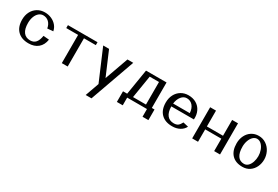

<svg xmlns="http://www.w3.org/2000/svg" viewBox="62 -1505 3943 2722"><g transform="rotate(30 2033.5 -144.0)"><path d="M56 -254Q56 -136 120.5 -71Q185 -6 301 -6Q395 -6 454.5 -55.5Q514 -105 528 -197L434 -205Q422 -128 389.5 -91Q357 -54 301 -54Q228 -54 190 -105Q152 -156 152 -254Q152 -312 169.5 -358Q187 -404 218 -430Q249 -456 287 -456Q342 -456 379.5 -420.5Q417 -385 428 -322L522 -330Q513 -380 480 -419.5Q447 -459 396.5 -481.5Q346 -504 287 -504Q220 -504 167.5 -472Q115 -440 85.5 -383.5Q56 -327 56 -254Z M658 -510V-462H852V0H948V-462H1142V-510Z M1495 -126 1331 -510H1235L1451 -3L1371 222H1466L1727 -510H1632Z M2179 -457V-88H1967L2027 -457ZM2275 -505H1939L1871 -88H1803V86H1899V-40H2223V86H2319V-88H2275Z M2778 -293H2505Q2514 -365 2550.5 -410.5Q2587 -456 2638 -456Q2697 -456 2735 -412.5Q2773 -369 2778 -293ZM2873 -245Q2878 -322 2850 -380.5Q2822 -439 2767 -471.5Q2712 -504 2638 -504Q2571 -504 2518.5 -472Q2466 -440 2436.5 -383.5Q2407 -327 2407 -254Q2407 -136 2471.5 -71Q2536 -6 2652 -6Q2721 -6 2774 -34.5Q2827 -63 2852 -114L2766 -134Q2744 -90 2719 -72Q2694 -54 2652 -54Q2581 -54 2542.5 -102.5Q2504 -151 2503 -245Z M3346 -251H3082V-510H2986V0H3082V-203H3346V0H3442V-510H3346Z M3788 -456Q3828 -456 3859.5 -425Q3891 -394 3908 -346.5Q3925 -299 3925 -250Q3925 -201 3910.5 -156Q3896 -111 3868 -82.5Q3840 -54 3801 -54Q3733 -54 3697.5 -105.5Q3662 -157 3662 -255Q3662 -310 3679 -356.5Q3696 -403 3725 -429.5Q3754 -456 3788 -456ZM3566 -255Q3566 -136 3627.5 -71Q3689 -6 3801 -6Q3870 -6 3919.5 -40Q3969 -74 3995 -130Q4021 -186 4021 -250Q4021 -314 3992.5 -372.5Q3964 -431 3910.5 -467.5Q3857 -504 3788 -504Q3724 -504 3673.5 -472Q3623 -440 3594.5 -383Q3566 -326 3566 -255Z"/></g></svg>

Font: LXGW Marker Gothic
Style: Regular
Weight: 400
Version: Version 1.001